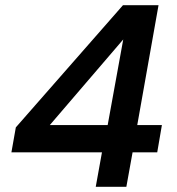

<svg xmlns="http://www.w3.org/2000/svg" viewBox="-20 -720 684 740"><path d="M349 0 373 -133H24L41 -229L454 -700H591L509 -238H604L586 -133H491L467 0ZM172 -238H395L455 -568Z"/></svg>

Font: DM Sans 11pt SemiBold
Style: Italic
Weight: 600
Italic angle: -10°
Version: Version 4.004;gftools[0.9.30]